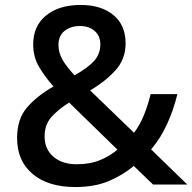

<svg xmlns="http://www.w3.org/2000/svg" viewBox="-20 -745 777 775"><path d="M306 -725Q388 -725 437.5 -684.5Q487 -644 487 -570Q487 -506 446 -461Q405 -416 344 -380L521 -209Q545 -241 561 -280.5Q577 -320 588 -365H696Q681 -303 655 -245.5Q629 -188 590 -142L736 0H598L520 -75Q474 -37 417.5 -13.5Q361 10 284 10Q175 10 112 -42.5Q49 -95 49 -188Q49 -264 88.5 -310.5Q128 -357 196 -396Q162 -434 138 -474.5Q114 -515 114 -566Q114 -640 166 -682.5Q218 -725 306 -725ZM303 -640Q266 -640 241 -620.5Q216 -601 216 -564Q216 -531 233 -502.5Q250 -474 281 -441Q336 -472 360.5 -500Q385 -528 385 -566Q385 -600 362 -620Q339 -640 303 -640ZM259 -331Q213 -302 186.5 -271.5Q160 -241 160 -194Q160 -143 195.5 -112.5Q231 -82 289 -82Q344 -82 384.5 -99Q425 -116 454 -141Z"/></svg>

Font: Noto Sans Arabic Med
Style: Regular
Weight: 500
Designer: Monotype Design Team, Nadine Chahine, Nizar Qandah and Khaled Hosny
Foundry: Monotype Imaging Inc.
Version: Version 2.012; ttfautohint (v1.8.4.7-5d5b)